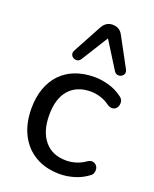

<svg xmlns="http://www.w3.org/2000/svg" viewBox="-144 -849 754 940"><g transform="rotate(20 232.5 -379.0)"><path d="M284 9Q210 9 156 -22.5Q102 -54 73 -111.5Q44 -169 44 -247Q44 -305 60.5 -351Q77 -397 108 -429.5Q139 -462 183.5 -479Q228 -496 284 -496Q319 -496 358 -485Q397 -474 430 -449Q441 -441 444 -430.5Q447 -420 444.5 -409Q442 -398 434.5 -390.5Q427 -383 415.5 -382Q404 -381 391 -389Q367 -407 340.5 -415Q314 -423 290 -423Q253 -423 224.5 -411Q196 -399 176.5 -376.5Q157 -354 147 -321.5Q137 -289 137 -246Q137 -161 177 -112.5Q217 -64 290 -64Q314 -64 340 -71.5Q366 -79 391 -97Q404 -105 415 -103.5Q426 -102 433.5 -94.5Q441 -87 443 -76.5Q445 -66 441.5 -55Q438 -44 427 -37Q395 -13 357 -2Q319 9 284 9ZM413 -585Q420 -572 416.5 -562Q413 -552 403.5 -547Q394 -542 383.5 -544Q373 -546 366 -557L279 -696L192 -557Q185 -546 174.5 -544Q164 -542 154.5 -547Q145 -552 141.5 -562Q138 -572 145 -585L225 -733Q235 -751 248.5 -759Q262 -767 279 -767Q296 -767 310 -759Q324 -751 333 -733Z"/></g></svg>

Font: Nunito ExtraLight Medium
Style: Regular
Weight: 500
Version: Version 3.602